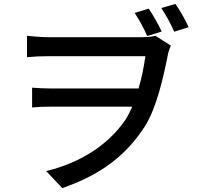

<svg xmlns="http://www.w3.org/2000/svg" viewBox="-20 -882 1040 981"><path d="M740 -838 668 -816C692 -779 715 -738 732 -698L806 -721C789 -758 763 -803 740 -838ZM118 -590C154 -593 193 -595 226 -595H723C715 -541 704 -483 688 -430H237C205 -430 172 -432 144 -434V-333C177 -336 205 -337 240 -337H656C645 -312 633 -289 620 -269C533 -141 388 -49 216 -8L298 79C504 8 628 -94 720 -236C778 -327 815 -484 839 -609C843 -625 848 -638 853 -649L774 -699C753 -693 726 -692 699 -692H226C184 -692 142 -697 118 -699ZM804 -841C828 -805 852 -762 870 -720L944 -743C926 -782 900 -829 876 -862Z"/></svg>

Font: コーポレート・ロゴ ver3 Medium
Style: Regular
Weight: 500
Designer: [KANA_main] LOGOTYPE.JP [Source Han Sans] Ryoko NISHIZUKA 西塚涼子 (kana, bopomofo & ideographs); Paul D. Hunt (Latin, Greek
Version: Version 12.001;FEAKit 1.0